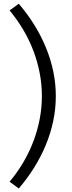

<svg xmlns="http://www.w3.org/2000/svg" viewBox="-20 -810 392 1043"><path d="M82 213.9 32.2 177.2Q74.2 127 106.9 71.3Q139.6 15.6 161.9 -43.5Q184.1 -102.5 195.8 -164.1Q207.5 -225.6 207.5 -288.1Q207.5 -350.6 195.8 -412.1Q184.1 -473.6 161.9 -532.7Q139.6 -591.8 106.9 -647.2Q74.2 -702.6 32.2 -753.4L82 -789.6Q128.9 -734.9 166 -675.3Q203.1 -615.7 229.2 -552.2Q255.4 -488.8 269.3 -422.4Q283.2 -356 283.2 -288.1Q283.2 -219.7 269.3 -153.3Q255.4 -86.9 229.2 -23.4Q203.1 40 166 99.6Q128.9 159.2 82 213.9Z"/></svg>

Font: Twentytwelve Slab Light
Style: TwentytwelveSlab
Weight: 300
Designer: Domenico Catapano
Version: Version 1.00 2012